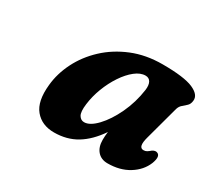

<svg xmlns="http://www.w3.org/2000/svg" viewBox="-93 -864 782 719"><g transform="rotate(30 297.5 -504.0)"><path d="M514.5 -449.5Q501.5 -402 525.5 -402Q534 -402 540 -405.8Q546 -409.5 554 -416.5Q566.5 -424.5 576 -419.5Q592 -412 579 -377.5Q563.5 -339.5 525.2 -315.8Q487 -292 433.5 -292Q406 -292 390 -310Q374 -328 374 -359.5Q374 -376.5 376.5 -394.5Q341.5 -343 299.2 -317.5Q257 -292 202 -292Q149 -292 119.5 -327.5Q90 -363 97.5 -436.5Q102.5 -488.5 127.5 -538.2Q152.5 -588 195.5 -628.2Q238.5 -668.5 297.2 -692.5Q356 -716.5 427.5 -716.5Q521 -716.5 559.8 -699.5Q598.5 -682.5 595 -655.5Q593.5 -641 585.2 -633Q577 -625 567.8 -617.5Q558.5 -610 554.5 -597ZM254 -444Q249.5 -409 257.8 -395.2Q266 -381.5 280.5 -381.5Q305 -381.5 334.5 -412.5Q364 -443.5 387.8 -493.8Q411.5 -544 419.5 -601Q422.5 -623.5 415.5 -635.8Q408.5 -648 393.5 -648Q371.5 -648 348.8 -630Q326 -612 306 -582Q286 -552 272.2 -516Q258.5 -480 254 -444Z"/></g></svg>

Font: Fraunces 9pt S050
Style: Bold Italic
Weight: 700
Italic angle: -16°
Version: Version 1.000; ttfautohint (v1.8.3)